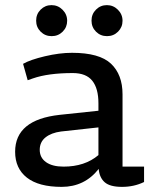

<svg xmlns="http://www.w3.org/2000/svg" viewBox="-20 -718 602 749"><path d="M542 -68V-8Q503 11 456 11Q409 11 388.5 -7Q368 -25 365 -59Q310 11 220.5 11Q131 11 85 -25Q39 -61 39 -126Q39 -251 213 -270L364 -286V-315Q364 -373 340 -403Q316 -433 264 -433Q168 -433 108 -412L88 -405L70 -469Q98 -485 155 -498.5Q212 -512 261 -512Q368 -512 413 -469.5Q458 -427 458 -350V-68ZM228 -68Q311 -68 364 -113V-221L218 -205Q180 -200 157.5 -182Q135 -164 135 -133.5Q135 -103 159.5 -85.5Q184 -68 228 -68ZM224 -680Q242 -662 242 -637Q242 -612 224.5 -594.5Q207 -577 181.5 -577Q156 -577 138.5 -594.5Q121 -612 121 -637.5Q121 -663 138.5 -680.5Q156 -698 181 -698Q206 -698 224 -680ZM440 -680Q458 -662 458 -637Q458 -612 440.5 -594.5Q423 -577 397.5 -577Q372 -577 354.5 -594.5Q337 -612 337 -637.5Q337 -663 354.5 -680.5Q372 -698 397 -698Q422 -698 440 -680Z"/></svg>

Font: Belgrano
Style: Regular
Weight: 400
Designer: Daniel Hernandez
Foundry: Daniel Hernndez
Version: Version 1.003